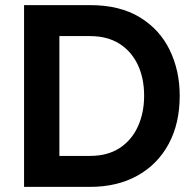

<svg xmlns="http://www.w3.org/2000/svg" viewBox="-20 -730 756 750"><path d="M74 0V-710H332Q448 -710 526 -662.5Q604 -615 643 -534.5Q682 -454 682 -356Q682 -248 639 -168Q596 -88 517 -44Q438 0 332 0ZM543 -356Q543 -425 518 -477.5Q493 -530 446 -559.5Q399 -589 332 -589H212V-121H332Q400 -121 447 -151.5Q494 -182 518.5 -235.5Q543 -289 543 -356Z"/></svg>

Font: Raleway
Style: Bold
Weight: 700
Designer: Matt McInerney, Pablo Impallari, Rodrigo Fuenzalida
Foundry: Matt McInerney, Pablo Impallari, Rodrigo Fuenzalida
Version: Version 4.026